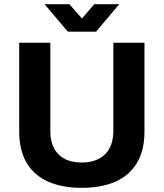

<svg xmlns="http://www.w3.org/2000/svg" viewBox="-20 -892 788 924"><path d="M373.2 12Q279.3 12 211.8 -17.8Q144.3 -47.5 108.3 -108.1Q72.4 -168.7 72.4 -259V-686.4H222.2V-262.8Q222.2 -189 261.2 -149.5Q300.2 -110 373 -110Q445.7 -110 485.6 -149.5Q525.5 -189 525.5 -262.8V-686.4H675.3V-259Q675.3 -168.7 639.1 -108.1Q602.9 -47.5 535.4 -17.8Q467.9 12 373.2 12ZM194.4 -871.7H313.9L402.4 -771L346 -770.2L433.7 -871.7H553.6L442.3 -739.5H306.5Z"/></svg>

Font: Archivo SemiBold
Style: Regular
Weight: 600
Designer: Hector Gatti
Foundry: Omnibus-Type
Version: Version 2.001